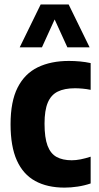

<svg xmlns="http://www.w3.org/2000/svg" viewBox="-20 -828 441 858"><path d="M268.4 10.4Q191.3 10.4 137.3 -19.2Q83.4 -48.7 55.3 -111.1Q27.2 -173.5 27.2 -272.8Q27.2 -374.6 58.8 -436.8Q90.4 -499 149 -527.4Q207.5 -555.7 287.9 -555.7Q313.4 -555.7 337.6 -553.4Q361.9 -551.1 385.1 -546.1V-426.5Q367.3 -430.3 349 -431.9Q330.7 -433.6 315.2 -433.6Q268 -433.6 237.9 -418.6Q207.8 -403.7 193.4 -369.1Q179 -334.6 179 -275.5Q179 -212.7 192.5 -176.9Q206.1 -141.2 233.1 -126.5Q260.1 -111.8 300.5 -111.8Q319.3 -111.8 340.2 -115.9Q361 -120 385.1 -127.8V-8.2Q357.2 1.3 327.1 5.8Q297 10.4 268.4 10.4ZM68.1 -616.6 161.7 -808H286.8L380.4 -616.6H281L215.3 -760.6H233.1L167.5 -616.6Z"/></svg>

Font: Encode Sans Condensed Thin
Style: Regular
Weight: 100
Width: 3
Designer: Multiple Designers
Foundry: Impallari Type
Version: Version 3.002